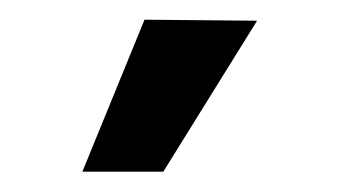

<svg xmlns="http://www.w3.org/2000/svg" viewBox="-20 -709 338 190"><path d="M61.5 -539.1 123 -689.5 234.4 -688.5 141.6 -539.1Z"/></svg>

Font: Gemunu Libre
Style: Bold
Weight: 700
Designer: Pushpananda Ekanayake, Sol Matas, Kosala Senevirathne
Foundry: Mooniak
Version: Version 1.001